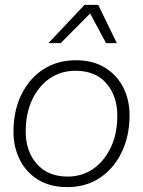

<svg xmlns="http://www.w3.org/2000/svg" viewBox="-20 -755 584 784"><path d="M255 9Q184 9 135 -21.5Q86 -52 60.5 -103.5Q35 -155 35 -216Q35 -302 67 -368Q99 -434 156.5 -471.5Q214 -509 289 -509Q360 -509 409 -478.5Q458 -448 483.5 -397.5Q509 -347 509 -285Q509 -200 477 -133.5Q445 -67 388 -29Q331 9 255 9ZM257 -34Q315 -34 360.5 -65.5Q406 -97 432.5 -153Q459 -209 459 -283Q459 -363 414.5 -414.5Q370 -466 288 -466Q229 -466 183.5 -435Q138 -404 111.5 -348Q85 -292 85 -218Q85 -138 130 -86Q175 -34 257 -34ZM178 -579 325 -735H381L457 -579H413L348 -700L228 -579Z"/></svg>

Font: Prodigy Sans Light
Style: Italic
Weight: 300
Italic angle: -13°
Designer: Wei Huang
Foundry: Wei Huang
Version: Version 1.003; ttfautohint (v1.8.3)